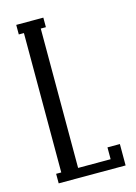

<svg xmlns="http://www.w3.org/2000/svg" viewBox="-107 -738 562 796"><g transform="rotate(-15 174.5 -340.0)"><path d="M331.1 0H43.9V-41H65.9V-639.2H43.9V-680.2H160.2V-639.2H138.2V-41H277.8V-91.8H331.1Z"/></g></svg>

Font: Margherita
Style: Regular
Weight: 400
Designer: James Puckett
Foundry: Dunwich Type Founders
Version: Version 1.008;hotconv 1.0.109;makeotfexe 2.5.65596